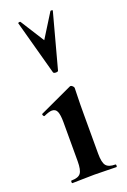

<svg xmlns="http://www.w3.org/2000/svg" viewBox="-143 -779 548 827"><g transform="rotate(-20 131.5 -365.0)"><path d="M39 0Q36 0 36 -6Q36 -12 39 -12Q70 -12 81 -26.5Q92 -41 92 -81V-260Q92 -293 85.5 -308.5Q79 -324 62 -324Q55 -324 45.5 -321Q36 -318 25 -313Q21 -312 18.5 -318Q16 -324 19 -325L170 -395Q172 -396 173 -396Q178 -396 183 -391Q188 -386 188 -382Q188 -370 187 -342Q186 -314 186 -262V-81Q186 -41 197.5 -26.5Q209 -12 240 -12Q243 -12 243 -6Q243 0 240 0Q220 0 194 -1Q168 -2 139 -2Q111 -2 85 -1Q59 0 39 0ZM55 -726Q54 -729 59.5 -730Q65 -731 66 -729L135 -620L203 -729Q205 -731 210 -730Q215 -729 213 -726L146 -477Q145 -472 135 -472Q125 -472 123 -477Z"/></g></svg>

Font: Cormorant Garamond Light
Style: Bold
Weight: 700
Version: Version 4.001